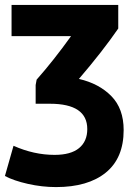

<svg xmlns="http://www.w3.org/2000/svg" viewBox="-37 -559 545 781"><path d="M108 -137V-213L112 -235Q181 -313 252 -412H10V-539H444V-443Q380 -350 284 -238Q366 -219 416 -168Q466 -117 466 -30Q466 84 393.5 143Q321 202 191 202Q134 202 76.5 189Q19 176 -17 157L18 34Q101 71 185 71Q251 71 284.5 43.5Q318 16 318 -34Q318 -137 166 -137Z"/></svg>

Font: Repo
Style: Bold
Weight: 700
Designer: Stefan Peev
Foundry: Context Ltd
Version: Version 001.000